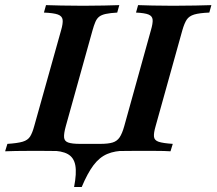

<svg xmlns="http://www.w3.org/2000/svg" viewBox="-41 -591 846 750"><path d="M-21 0 -12.1 -29Q27.4 -31.5 47.6 -37.5Q67.7 -43.5 76.6 -57.7Q85.5 -71.8 92.7 -98.4L197.6 -472.6Q205.6 -500 203.6 -514.1Q201.6 -528.2 185.1 -534.3Q168.5 -540.3 130.6 -541.9L138.7 -571Q160.5 -570.2 198.4 -569.4Q236.3 -568.5 283.9 -568.5Q329 -568.5 365.3 -569.4Q401.6 -570.2 425 -571L416.9 -541.9Q389.5 -540.3 372.6 -536.7Q355.6 -533.1 346.4 -525.8Q337.1 -518.5 331.5 -505.2Q325.8 -491.9 320.2 -471.8L216.1 -98.4Q208.1 -69.4 209.3 -54.4Q210.5 -39.5 225.4 -34.3Q240.3 -29 271.8 -29H350Q381.5 -29 398.8 -34.3Q416.1 -39.5 426.2 -54.4Q436.3 -69.4 444.4 -98.4L548.4 -472.6Q556.5 -500 555.2 -514.1Q554 -528.2 539.1 -534.3Q524.2 -540.3 490.3 -541.9L498.4 -571Q519.4 -570.2 554.8 -569.4Q590.3 -568.5 634.7 -568.5Q683.9 -568.5 722.2 -569.4Q760.5 -570.2 784.7 -571L776.6 -541.9Q737.9 -540.3 717.7 -534.3Q697.6 -528.2 688.3 -514.1Q679 -500 671 -471.8L566.9 -98.4Q558.9 -71 560.5 -56.9Q562.1 -42.7 579 -37.1Q596 -31.5 633.9 -29L625 0Q602.4 -1.6 564.1 -1.6Q525.8 -1.6 479 -1.6Q436.3 -1.6 391.1 -0.8Q346 0 301.6 0Q258.9 0 214.9 -0.8Q171 -1.6 126.6 -1.6Q96 -1.6 69.8 -1.6Q43.5 -1.6 21 -1.2Q-1.6 -0.8 -21 0ZM248.4 139.5Q258.9 85.5 253.2 54.8Q247.6 24.2 223.8 10.9Q200 -2.4 155.6 -2.4L312.1 -12.1L450.8 -2.4Q408.1 -2.4 377.8 10.5Q347.6 23.4 324.2 54.4Q300.8 85.5 278.2 139.5Z"/></svg>

Font: Playfair 5pt SemiExpanded Light
Style: Bold Italic
Weight: 700
Italic angle: -15.6°
Version: Version 2.001;gftools[0.9.30]